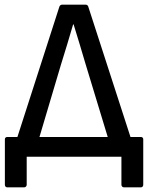

<svg xmlns="http://www.w3.org/2000/svg" viewBox="-20 -675 638 827"><path d="M11 132H84C90 132 95 127 95 121V0H503V121C503 127 508 132 514 132H587C593 132 597 127 597 121V-75C597 -81 593 -85 587 -85H542L360 -647C358 -653 353 -655 348 -655H248C243 -655 238 -652 236 -647L55 -85H11C5 -85 1 -81 1 -75V121C1 127 5 132 11 132ZM243 -398C261 -455 278 -512 295 -570H297C314 -514 332 -457 348 -401L444 -85H150Z"/></svg>

Font: Sofia Sans Cond SemiBold
Style: Regular
Weight: 600
Width: 3
Designer: Botio Nikoltchev, Ani Petrova
Foundry: lettersoup
Version: Version 4.100